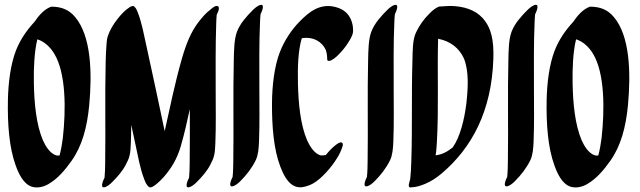

<svg xmlns="http://www.w3.org/2000/svg" viewBox="-20 -772 2697 809"><path d="M124.8 -679.4C93.2 -645.2 65.5 -605.8 47.5 -559.9C24.7 -501.7 14.6 -423 13.3 -348.7C11.5 -250.5 18.3 -150.8 46.2 -74.6C58.4 -41 78.3 3.4 114.3 14.7C137.2 21.8 163 15.8 183.3 4.1C223.9 -19.1 254.9 -56.8 281.5 -94.3C325.9 -156.9 346.9 -234.9 355.9 -328.3C368.9 -468 363.7 -621 296.4 -700.4C270.9 -730.4 240.4 -743.9 195.8 -743.9C164.9 -733 142.6 -705 124.8 -679.4ZM230.8 -116.6C225.9 -116.3 221 -116.5 216.5 -117.3C189.3 -126.3 171.5 -157.3 160.6 -181.5C132.8 -247 124.2 -336 122.7 -421.8C121.5 -484.8 124.4 -553 137.3 -606.4C168 -596.7 192.1 -573.1 208.7 -545.6C258.4 -463.6 258.2 -310.5 244.7 -189.9C241.6 -165.3 237.3 -140.6 230.8 -116.6Z M776.6 -23.2C773.2 -16.9 755.6 20.1 775.2 17.2C787.6 15.4 801.1 3.2 809.3 -5.1C830.8 -26.7 852 -50.4 866.1 -77.8C872.6 -90.3 878.7 -102.4 882 -116.3C885.9 -132.6 886.6 -149.9 887.3 -166.6C890.5 -240.1 888.8 -316.2 888.8 -391.3C888.8 -483.7 887.8 -576.3 890.9 -668.7C891.3 -682.4 891.8 -696.2 893.1 -709.9C896.7 -717 907.8 -738.2 899.1 -745.2C889.3 -752.5 871.8 -736 866.5 -731.4C848.6 -718.1 833.3 -700.4 819.6 -683.2C784.1 -638.4 763.8 -585.4 746.2 -524.3C717.9 -425.4 696.6 -322.2 673.9 -219.3C648.7 -337.9 624.1 -456.3 597.8 -574.5C586.9 -622.9 578 -674.8 560.8 -719.1C557.3 -728.1 553.7 -737.8 546 -744C541.4 -750.5 529.5 -743.7 524.5 -740.4C505.2 -728.1 489.4 -710.1 475.5 -692.5C458.9 -671.6 443.3 -646.9 434.2 -619.6C430 -607.1 429.5 -593 428.4 -580C426.4 -555.9 425.8 -531.7 425.2 -507.6C421.8 -367.1 425.3 -225 423.1 -83.7C422.8 -63.6 422.6 -43.4 420.5 -23.3C417.1 -17 399.5 20 419.1 17.1C431.5 15.3 445 3.1 453.2 -5.2C474.7 -26.9 495.9 -50.5 510 -77.9C516.5 -90.4 522.6 -102.5 525.9 -116.3C529.8 -132.6 530.5 -149.9 531.2 -166.6C532.3 -192.8 532.8 -219.4 533 -246.1C538.5 -220.5 543.9 -194.8 549.5 -169.2C560.6 -118 569.6 -63.5 587.6 -17C592.1 -5.1 597.5 8.5 608.2 16.1C616.1 21.7 630.5 10.2 635.6 6.3C647.8 -3 660 -14.9 669.7 -25.9C701.6 -62.2 726.2 -102.7 741.3 -154.5C756.3 -205.5 768.2 -259 779.8 -312.5C779.9 -236.2 780.4 -159.9 779.2 -83.7C778.9 -63.5 778.7 -43.2 776.6 -23.2Z M1044.6 -728.9C1019.7 -704 992.2 -673.9 978.7 -638.8C966.6 -607.2 966 -561.7 965.1 -519.8C961.6 -378.7 965.2 -236 963 -94C962.6 -71.5 962.5 -48.9 960.1 -26.5C956.9 -20.4 939.6 16 959.1 13.1C971.5 11.3 985 -0.9 993.2 -9.2C1019.3 -35.5 1041.6 -64.1 1057.8 -97.5C1067.8 -118 1070.2 -147.3 1071.3 -175C1074.4 -250.4 1072.8 -328.1 1072.8 -405.2C1072.8 -496.5 1071.5 -588.1 1075.6 -679.4C1076.1 -690.2 1076.6 -701.2 1077.8 -712C1081 -718.1 1098.1 -754.4 1078.7 -751.5C1066.3 -749.3 1052.9 -737.1 1044.6 -728.9Z M1251.5 -610.9C1300.7 -618.8 1336.8 -595.7 1352.3 -562.6C1357.1 -549.8 1358.6 -536.1 1358.6 -522.4C1358.6 -511.1 1372.1 -516 1377.1 -518.6C1392 -526.5 1404.8 -539.5 1416 -551.8C1430.5 -567.7 1443.7 -585.2 1454.3 -604C1460.8 -615.5 1467.9 -628.7 1467.9 -642.4C1468 -665.7 1461.9 -689 1448.2 -708.2C1437.9 -722.5 1422.8 -732.5 1406.5 -738.4C1330.5 -765.9 1279.4 -718.8 1241.8 -680.6C1208 -646.2 1178.5 -601.5 1159.7 -553.8C1136.2 -494.1 1126.5 -412.6 1126 -335.3C1125.7 -239.8 1133 -143.3 1161.2 -69.8C1173.5 -38 1193.1 5.1 1228.7 14.9C1247.4 20 1264.2 15.7 1282.1 9C1303.5 1.1 1322.8 -14.3 1339.1 -30C1358.7 -48.9 1376.3 -69.8 1391.5 -92.4C1401.7 -107.6 1412.1 -124.3 1418.3 -141.6C1420.3 -147.3 1429.1 -164.4 1421.4 -170.5C1413.9 -176.4 1398.8 -164.3 1394.1 -160.7C1378.6 -148.9 1365.1 -134.1 1353 -118.9C1345.2 -117.1 1337.1 -116.3 1329.3 -117.7C1302.3 -126.7 1284.6 -157.7 1273.6 -181.8C1246 -246.7 1237.3 -335 1235.4 -419.9C1234 -486.3 1235.4 -556.2 1251.5 -610.9Z M1610.6 -728.9C1585.7 -704 1558.2 -673.9 1544.7 -638.8C1532.6 -607.2 1532 -561.7 1531.1 -519.8C1527.6 -378.7 1531.2 -236 1529 -94C1528.6 -71.5 1528.5 -48.9 1526.1 -26.5C1522.9 -20.4 1505.6 16 1525.1 13.1C1537.5 11.3 1551 -0.9 1559.2 -9.2C1585.3 -35.5 1607.6 -64.1 1623.8 -97.5C1633.8 -118 1636.2 -147.3 1637.3 -175C1640.4 -250.4 1638.8 -328.1 1638.8 -405.2C1638.8 -496.5 1637.5 -588.1 1641.6 -679.4C1642.1 -690.2 1642.6 -701.2 1643.8 -712C1647 -718.1 1664.1 -754.4 1644.7 -751.5C1632.3 -749.3 1618.9 -737.1 1610.6 -728.9Z M1789.4 -714.8C1766 -692 1746.3 -663.9 1732.6 -634.6C1718 -603.3 1719 -558.5 1717.8 -517.2C1713.3 -375.1 1717.9 -232.7 1713 -90.5C1712.2 -66.3 1711.3 -42 1708.5 -18C1707 -8 1692.9 22.2 1713.4 17.3C1733.6 16.8 1753.1 10.3 1771.6 2.6C1796.8 -7.8 1820.4 -23.6 1841.1 -41.2C1967.3 -148.3 2052.1 -303 2058.8 -525.9C2060.9 -599.7 2051.5 -654 2013.5 -696C1983.1 -729.6 1934.8 -746.5 1875.9 -747C1862.5 -747.1 1849.3 -745 1835.9 -744.7C1831 -745.4 1826.5 -743 1823.4 -741.4C1810.5 -734.7 1799.2 -725 1789.4 -714.8ZM1815.4 -117.6C1818.6 -135.2 1819.7 -154.6 1820.8 -173.5C1829.1 -318.5 1821.9 -463.8 1826 -608.7C1878.9 -598.4 1915 -568.7 1934.6 -526C1956.7 -471.5 1952.2 -399.4 1944.6 -332.4C1936.3 -268.8 1919.4 -196.1 1887.6 -150.9C1868 -135.5 1846 -120.9 1815.4 -117.6Z M2201.6 -728.9C2176.7 -704 2149.2 -673.9 2135.7 -638.8C2123.6 -607.2 2123 -561.7 2122.1 -519.8C2118.6 -378.7 2122.2 -236 2120 -94C2119.6 -71.5 2119.5 -48.9 2117.1 -26.5C2113.9 -20.4 2096.6 16 2116.1 13.1C2128.5 11.3 2142 -0.9 2150.2 -9.2C2176.3 -35.5 2198.6 -64.1 2214.8 -97.5C2224.8 -118 2227.2 -147.3 2228.3 -175C2231.4 -250.4 2229.8 -328.1 2229.8 -405.2C2229.8 -496.5 2228.5 -588.1 2232.6 -679.4C2233.1 -690.2 2233.6 -701.2 2234.8 -712C2238 -718.1 2255.1 -754.4 2235.7 -751.5C2223.3 -749.3 2209.9 -737.1 2201.6 -728.9Z M2394.8 -679.4C2363.2 -645.2 2335.5 -605.8 2317.5 -559.9C2294.7 -501.7 2284.6 -423 2283.3 -348.7C2281.5 -250.5 2288.3 -150.8 2316.2 -74.6C2328.4 -41 2348.3 3.4 2384.3 14.7C2407.2 21.8 2433 15.8 2453.3 4.1C2493.9 -19.1 2524.9 -56.8 2551.5 -94.3C2595.9 -156.9 2616.9 -234.9 2625.9 -328.3C2638.9 -468 2633.7 -621 2566.4 -700.4C2540.9 -730.4 2510.4 -743.9 2465.8 -743.9C2434.9 -733 2412.6 -705 2394.8 -679.4ZM2500.8 -116.6C2495.9 -116.3 2491 -116.5 2486.5 -117.3C2459.3 -126.3 2441.5 -157.3 2430.6 -181.5C2402.8 -247 2394.2 -336 2392.7 -421.8C2391.5 -484.8 2394.4 -553 2407.3 -606.4C2438 -596.7 2462.1 -573.1 2478.7 -545.6C2528.4 -463.6 2528.2 -310.5 2514.7 -189.9C2511.6 -165.3 2507.3 -140.6 2500.8 -116.6Z"/></svg>

Font: Quiapo Free
Style: Regular
Weight: 400
Designer: Aaron Amar
Version: Version 001.002